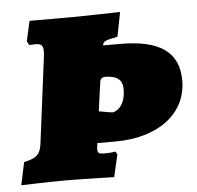

<svg xmlns="http://www.w3.org/2000/svg" viewBox="-56 -551 613 597"><g transform="rotate(-5 250.5 -252.0)"><path d="M234 -107H291C422 -107 514 -173 514 -278C514 -366 456 -408 332 -408H278C281 -422 287 -423 325 -431L340 -507C340 -507 227 -504 193 -504H57L43 -441L50 -429C50 -429 61 -430 68 -430C86 -430 93 -425 93 -407C93 -402 93 -396 92 -390L59 -132C55 -88 44 -77 2 -68L-13 3C-13 3 76 0 128 0C164 0 277 3 277 3L293 -67L287 -76C287 -76 277 -73 254 -73C238 -73 232 -75 232 -86C232 -87 232 -89 232 -91ZM259 -291C260 -305 266 -310 276 -310C312 -310 330 -297 330 -267C330 -234 319 -207 292 -198C286 -198 268 -201 247 -205C250 -229 258 -282 259 -291Z"/></g></svg>

Font: Alegreya SC Black
Style: Italic
Weight: 900
Italic angle: -7°
Designer: Juan Pablo del Peral
Foundry: Huerta Tipografica
Version: Version 2.007;PS 002.007;hotconv 1.0.88;makeotf.lib2.5.64775